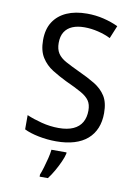

<svg xmlns="http://www.w3.org/2000/svg" viewBox="-101 -790 765 1076"><g transform="rotate(10 281.5 -252.0)"><path d="M258 10Q207 10 157.5 0Q108 -10 76 -26V-107Q113 -91 161.5 -78.5Q210 -66 259 -66Q309 -66 342 -81Q375 -96 391 -124Q407 -152 407 -191Q407 -226 392 -247.5Q377 -269 344 -287.5Q311 -306 254 -332Q213 -352 174.5 -376Q136 -400 112 -438Q88 -476 88 -536Q88 -599 115 -640.5Q142 -682 190.5 -703.5Q239 -725 306 -725Q355 -725 400.5 -714Q446 -703 484 -685L454 -612Q422 -628 382.5 -637.5Q343 -647 305 -647Q265 -647 236.5 -635Q208 -623 192.5 -598.5Q177 -574 177 -536Q177 -500 192 -477Q207 -454 238 -437Q269 -420 316 -398Q369 -374 409.5 -349.5Q450 -325 473 -289Q496 -253 496 -192Q496 -144 480.5 -106.5Q465 -69 435 -43Q405 -17 360.5 -3.5Q316 10 258 10ZM202 209Q209 192 217 165.5Q225 139 232 110.5Q239 82 241 61H327V68Q323 87 310.5 115Q298 143 282 171Q266 199 249 221H202Z"/></g></svg>

Font: Noto Sans Mono SemiCondensed
Style: Regular
Weight: 400
Width: 4
Designer: Monotype Design Team
Foundry: Monotype Imaging Inc.
Version: Version 2.010